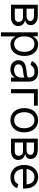

<svg xmlns="http://www.w3.org/2000/svg" viewBox="1536 -2129 797 3909"><g transform="rotate(90 1934.5 -174.5)"><path d="M76.7 0H333.8C444.6 0 511.4 -62.5 511.4 -146.3C511.4 -231.9 446.4 -278.1 386.4 -286.9C447.8 -299.7 491.5 -334.2 491.5 -400.6C491.5 -487.6 416.9 -545.5 299.7 -545.5H76.7ZM156.2 -76.7V-244.3H333.8C391.3 -244.3 426.1 -209.9 426.1 -153.4C426.1 -105.8 391.3 -76.7 333.8 -76.7ZM156.2 -316.8V-468.8H299.7C366.8 -468.8 407.7 -440.7 407.7 -394.9C407.7 -346.2 366.8 -316.8 299.7 -316.8Z M637.8 204.5H721.6V-83.8H728.7C747.2 -54 782.7 11.4 887.8 11.4C1024.1 11.4 1119.3 -98 1119.3 -271.3C1119.3 -443.2 1024.1 -552.6 886.4 -552.6C779.8 -552.6 747.2 -487.2 728.7 -458.8H718.7V-545.5H637.8ZM720.2 -272.7C720.2 -394.9 774.1 -477.3 876.4 -477.3C983 -477.3 1035.5 -387.8 1035.5 -272.7C1035.5 -156.2 981.5 -63.9 876.4 -63.9C775.6 -63.9 720.2 -149.1 720.2 -272.7Z M1391.7 12.8C1486.9 12.8 1536.6 -38.4 1553.6 -73.9H1557.9V0H1641.7V-359.4C1641.7 -532.7 1509.6 -552.6 1440 -552.6C1357.6 -552.6 1263.8 -524.1 1221.2 -424.7L1300.8 -396.3C1319.2 -436.1 1362.9 -478.7 1442.8 -478.7C1519.9 -478.7 1557.9 -437.9 1557.9 -367.9V-365.1C1557.9 -324.6 1516.7 -328.1 1417.3 -315.3C1316.1 -302.2 1205.6 -279.8 1205.6 -154.8C1205.6 -48.3 1288 12.8 1391.7 12.8ZM1404.5 -62.5C1337.7 -62.5 1289.4 -92.3 1289.4 -150.6C1289.4 -214.5 1347.7 -234.4 1413 -242.9C1448.5 -247.2 1543.7 -257.1 1557.9 -274.1V-197.4C1557.9 -129.3 1503.9 -62.5 1404.5 -62.5Z M2131.7 -545.5H1795.1V0H1878.9V-467.3H2131.7Z M2427.6 11.4C2575.3 11.4 2674.7 -100.9 2674.7 -269.9C2674.7 -440.3 2575.3 -552.6 2427.6 -552.6C2279.8 -552.6 2180.4 -440.3 2180.4 -269.9C2180.4 -100.9 2279.8 11.4 2427.6 11.4ZM2427.6 -63.9C2315.3 -63.9 2264.2 -160.5 2264.2 -269.9C2264.2 -379.3 2315.3 -477.3 2427.6 -477.3C2539.8 -477.3 2590.9 -379.3 2590.9 -269.9C2590.9 -160.5 2539.8 -63.9 2427.6 -63.9Z M2802.6 0H3059.7C3170.5 0 3237.2 -62.5 3237.2 -146.3C3237.2 -231.9 3172.2 -278.1 3112.2 -286.9C3173.7 -299.7 3217.3 -334.2 3217.3 -400.6C3217.3 -487.6 3142.8 -545.5 3025.6 -545.5H2802.6ZM2882.1 -76.7V-244.3H3059.7C3117.2 -244.3 3152 -209.9 3152 -153.4C3152 -105.8 3117.2 -76.7 3059.7 -76.7ZM2882.1 -316.8V-468.8H3025.6C3092.7 -468.8 3133.5 -440.7 3133.5 -394.9C3133.5 -346.2 3092.7 -316.8 3025.6 -316.8Z M3592.3 11.4C3703.1 11.4 3784.1 -44 3809.7 -126.4L3728.7 -149.1C3707.4 -92.3 3658 -63.9 3592.3 -63.9C3494 -63.9 3426.1 -127.5 3422.2 -244.3H3818.2V-279.8C3818.2 -483 3697.4 -552.6 3583.8 -552.6C3436.1 -552.6 3338.1 -436.1 3338.1 -268.5C3338.1 -100.9 3434.7 11.4 3592.3 11.4ZM3422.2 -316.8C3427.9 -401.6 3487.9 -477.3 3583.8 -477.3C3674.7 -477.3 3733 -409.1 3733 -316.8Z"/></g></svg>

Font: Karasuma Gothic
Style: Regular
Weight: 400
Designer: Rasmus Andersson, Ryoko Nishizuka
Foundry: Genbu
Version: Version 1.00